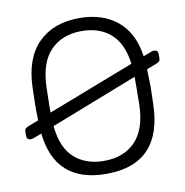

<svg xmlns="http://www.w3.org/2000/svg" viewBox="-81 -787 843 874"><g transform="rotate(-10 341.0 -350.0)"><path d="M638 -502Q645 -505 651 -505Q660 -505 665 -500.5Q670 -496 670 -487V-468Q670 -457 665.5 -452.5Q661 -448 648 -443L606 -427Q608 -371 608 -347Q608 -324 606 -266Q599 10 342 10Q106 10 81 -222L43 -208Q35 -205 30 -205Q21 -205 16 -209.5Q11 -214 11 -223V-242Q11 -253 15.5 -257.5Q20 -262 33 -267L77 -284Q76 -304 76 -341Q76 -368 78 -434Q82 -570 152 -640Q222 -710 342 -710Q449 -710 517 -654Q585 -598 601 -488ZM139 -340V-309L540 -464Q528 -559 476 -604.5Q424 -650 342 -650Q253 -650 199 -595.5Q145 -541 141 -429Q139 -361 139 -340ZM142 -246Q151 -146 204 -98Q257 -50 342 -50Q432 -50 485.5 -104.5Q539 -159 543 -271Q544 -307 544 -365V-403Z"/></g></svg>

Font: Hezaedrus Light
Style: Regular
Weight: 300
Designer: Hubert & Fischer
Foundry: Hubert & Fischer
Version: Version 1.10;September 3, 2019;FontCreator 11.5.0.2425 64-bi